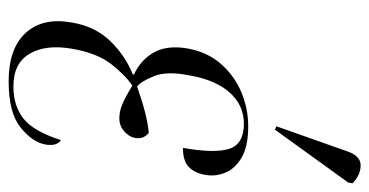

<svg xmlns="http://www.w3.org/2000/svg" viewBox="-225 -619 854 444"><g transform="rotate(90 202.0 -397.0)"><path d="M168 10Q92 10 56 -29.5Q20 -69 32 -136Q41 -190 75 -225Q109 -260 152 -277V-280Q119 -295 101.5 -325.5Q84 -356 92 -403Q100 -449 127.5 -480.5Q155 -512 193 -528Q231 -544 272 -544Q318 -544 344 -529Q370 -514 379.5 -490.5Q389 -467 384 -443Q380 -420 366 -406.5Q352 -393 322 -393Q335 -467 324 -500.5Q313 -534 266 -534Q223 -534 193.5 -500.5Q164 -467 154 -406Q144 -355 156.5 -325Q169 -295 180 -287Q248 -311 287 -314Q292 -311 296.5 -303Q301 -295 299 -282Q296 -268 283.5 -257Q271 -246 253 -246Q238 -246 222 -252.5Q206 -259 178 -276Q154 -260 128.5 -227.5Q103 -195 93 -138Q82 -77 104 -39Q126 -1 180 -1Q225 -1 254.5 -24.5Q284 -48 304 -111Q319 -101 314 -74Q308 -44 274 -17Q240 10 168 10ZM280 -606 272 -609 331 -776Q342 -805 364 -804Q386 -803 404 -785L402 -775Z"/></g></svg>

Font: Noto Serif Display ExtraCondensed Light
Style: Italic
Weight: 300
Width: 2
Italic angle: -12°
Designer: Monotype Design Team
Foundry: Monotype Imaging Inc.
Version: Version 2.009